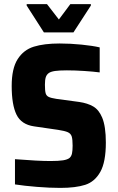

<svg xmlns="http://www.w3.org/2000/svg" viewBox="-20 -908 573 936"><path d="M53 -9V-132Q166 -123 226 -123Q266 -123 287.5 -126.5Q309 -130 319 -138Q328 -146 331 -160Q334 -174 334 -198Q334 -229 329.5 -243Q325 -257 310.5 -263.5Q296 -270 263 -275L146 -292Q84 -301 60.5 -349Q37 -397 37 -489Q37 -574 66 -619.5Q95 -665 145 -680.5Q195 -696 271 -696Q323 -696 377.5 -690.5Q432 -685 466 -677V-555Q436 -559 391 -562Q346 -565 306 -565Q269 -565 248.5 -562Q228 -559 218 -552Q207 -544 203 -531Q199 -518 199 -495Q199 -466 202.5 -453.5Q206 -441 217.5 -435.5Q229 -430 255 -426L366 -411Q407 -405 434.5 -389Q462 -373 478 -335Q496 -292 496 -213Q496 -118 469 -70Q442 -22 395.5 -7Q349 8 274 8Q222 8 160 3Q98 -2 53 -9ZM194 -750 110 -881V-888H209L267 -813L323 -888H423V-881L338 -750Z"/></svg>

Font: Saira Semi Condensed
Style: Bold
Weight: 700
Width: 4
Designer: Hector Gatti with collaboration of the Omnibus-Type team
Foundry: Omnibus-Type
Version: Version 1.001; ttfautohint (v1.8)